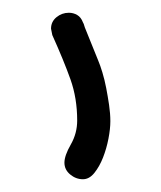

<svg xmlns="http://www.w3.org/2000/svg" viewBox="-20 -145 253 301"><path d="M110 -110Q111 -109 113 -102L134 -50Q137 -43 140.5 -31.5Q144 -20 146.5 -7Q149 6 151 19.5Q153 33 153 45Q153 57 150 72.5Q147 88 141.5 102Q136 116 128 126Q120 136 110 136Q99 136 90 128.5Q81 121 81 110Q81 99 91 81.5Q101 64 101 44Q101 9 90.5 -20.5Q80 -50 62 -90Q60 -100 60 -100Q60 -111 68.5 -118Q77 -125 88 -125Q95 -125 101 -121.5Q107 -118 110 -110Z"/></svg>

Font: Nelagoney
Style: Regular
Weight: 400
Designer: Kanati
Foundry: Kanati and Michael Everson
Version: Version 2.000